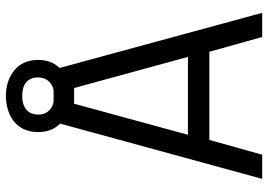

<svg xmlns="http://www.w3.org/2000/svg" viewBox="-146 -742 889 636"><g transform="rotate(-90 298.0 -424.5)"><path d="M23 0 212 -691H385L573 0H493L444 -175H152L103 0ZM169 -246H427L324 -623H272ZM298 -636Q246 -636 212 -664Q178 -692 178 -742Q178 -776 193.5 -800Q209 -824 236.5 -836.5Q264 -849 298 -849Q348 -849 382.5 -821Q417 -793 417 -742Q417 -692 382.5 -664Q348 -636 298 -636ZM298 -689Q317 -689 330.5 -695.5Q344 -702 351.5 -714Q359 -726 359 -742Q359 -768 343 -781.5Q327 -795 298 -795Q279 -795 265 -789Q251 -783 243.5 -771Q236 -759 236 -742Q236 -717 252.5 -703Q269 -689 298 -689Z"/></g></svg>

Font: Cairo Play
Style: Regular
Weight: 400
Designer: Mohamed Gaber, Accademia di Belle Arti di Urbino
Foundry: Kief Type Foundry, Accademia di Belle Arti di Urbino
Version: Version 3.119